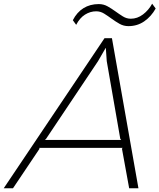

<svg xmlns="http://www.w3.org/2000/svg" viewBox="-74 -1016 860 1036"><path d="M766 -970Q742 -927 704.5 -901Q667 -875 619 -875Q593 -875 571 -887.5Q549 -900 528.5 -915Q508 -930 488 -942.5Q468 -955 445 -955Q413 -955 384.5 -937Q356 -919 337 -882L319 -907Q341 -950 376.5 -972Q412 -994 459 -994Q485 -994 507 -981.5Q529 -969 549 -954.5Q569 -940 589 -927.5Q609 -915 632 -915Q667 -915 697.5 -938Q728 -961 747 -996ZM673 0H623L584 -214L588 -218H138L139 -213L-4 0H-54L490 -810H530ZM580 -261 575 -267 502 -686 497 -757H496L455 -686L174 -266L168 -261Z"/></svg>

Font: TypoPRO Sinkin Sans
Style: 200 X Light Italic
Weight: 200
Italic angle: -112°
Designer: Keith Bates
Foundry: K-Type
Version: Sinkin Sans (version 1.0)  by Keith Bates   •   © 2014   www